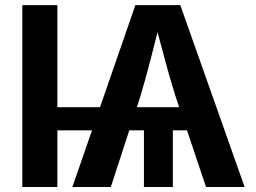

<svg xmlns="http://www.w3.org/2000/svg" viewBox="-20 -748 1023 768"><path d="M209.5 -727.5V0H69.3V-727.5ZM671.4 -272.9V0H555.7V-272.9ZM269.5 0 521.5 -727.5H701.2L958.5 0H804.2L681.6 -364.3Q662.1 -426.3 640.9 -504.2Q619.6 -582 594.7 -677.2H624.5Q601.1 -582 580.8 -504.2Q560.5 -426.3 542 -364.3L423.3 0ZM166 -226.6V-319.3H807.1V-226.6Z"/></svg>

Font: Inter Cardless
Style: Bold
Weight: 700
Designer: Rasmus Andersson
Foundry: rsms
Version: Version 4.001;git-9221beed3